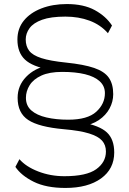

<svg xmlns="http://www.w3.org/2000/svg" viewBox="-20 -758 637 948"><path d="M303 170Q208 170 146.5 139.5Q85 109 56 66L76 28Q108 65 168.5 88.5Q229 112 298 112Q407 112 455 77.5Q503 43 503 -10Q503 -42 484 -63.5Q465 -85 420 -99Q375 -113 295 -120Q172 -131 119.5 -165.5Q67 -200 67 -275Q67 -335 109 -378.5Q151 -422 218 -435L226 -414Q140 -429 103 -464Q66 -499 66 -563Q66 -617 97.5 -656Q129 -695 184.5 -716.5Q240 -738 310 -738Q393 -738 448 -708Q503 -678 533 -632L513 -594Q476 -636 422 -656Q368 -676 303 -676Q231 -676 188 -660.5Q145 -645 126 -619Q107 -593 107 -563Q107 -530 124 -507.5Q141 -485 184.5 -471Q228 -457 306 -449Q394 -440 445 -422.5Q496 -405 517.5 -374Q539 -343 539 -293Q539 -256 521 -222.5Q503 -189 468.5 -165.5Q434 -142 386 -135L383 -154Q472 -138 508 -104Q544 -70 544 -5Q544 76 479 123Q414 170 303 170ZM317 -167Q412 -167 455 -206Q498 -245 498 -298Q498 -333 472.5 -356.5Q447 -380 400 -391.5Q353 -403 287 -403Q224 -403 184.5 -385Q145 -367 126.5 -337.5Q108 -308 108 -275Q108 -236 135 -212.5Q162 -189 209.5 -178Q257 -167 317 -167Z"/></svg>

Font: Savate ExtraLight
Style: Regular
Weight: 200
Designer: Max Esnée
Foundry: Plomb Type
Version: Version 2.000